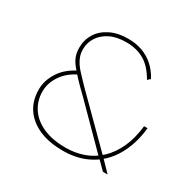

<svg xmlns="http://www.w3.org/2000/svg" viewBox="-155 -877 1078 1058"><g transform="rotate(30 384.5 -347.5)"><path d="M617 0 561 -56 543 -73 312 -306Q271 -345 243.5 -374.5Q216 -404 197 -428Q178 -452 170 -475.5Q162 -499 162 -529Q162 -578 187 -618Q212 -658 259.5 -681.5Q307 -705 371 -705Q423 -705 463.5 -690Q504 -675 536 -646.5Q568 -618 591 -575L574 -560Q536 -627 487 -655Q438 -683 373 -683Q311 -683 269 -661.5Q227 -640 205.5 -605.5Q184 -571 184 -531Q184 -505 191.5 -484.5Q199 -464 212 -445Q225 -426 245.5 -405Q266 -384 292 -356L569 -80L580 -69L647 0ZM369 10Q279 10 216 -17.5Q153 -45 118.5 -95.5Q84 -146 84 -217Q84 -275 119.5 -329.5Q155 -384 227 -418L242 -401Q176 -372 141.5 -322Q107 -272 107 -218Q107 -158 138.5 -111Q170 -64 229 -38Q288 -12 372 -12Q432 -12 485.5 -31Q539 -50 581.5 -90Q624 -130 651.5 -190Q679 -250 688 -331H710Q703 -263 682 -207.5Q661 -152 630 -111.5Q599 -71 558.5 -44Q518 -17 470.5 -3.5Q423 10 369 10Z"/></g></svg>

Font: Lexend Exa Thin
Style: Regular
Weight: 250
Designer: Bonnie Shaver-Troup, Thomas Jockin
Foundry: Lexend
Version: Version 1.007